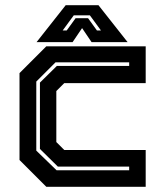

<svg xmlns="http://www.w3.org/2000/svg" viewBox="-20 -718 642 738"><path d="M158 0 55 -103V-437L158 -540H540V-398.5H227L196.5 -368V-172L227 -141.5H540V0ZM197.5 -63.5H476.5V-77.5H202.5L133.5 -145.5V-400.5L198.5 -464.5H476.5V-478.5H193.5L119.5 -404.5V-139ZM232.5 -698H358.5L470.5 -556H332L295.5 -610L259 -556H120.5ZM263.5 -659 221 -601H236.5L270.5 -648H318.5L352.5 -601H368L325.5 -659Z"/></svg>

Font: Tourney Thin
Style: Bold
Weight: 700
Version: Version 1.015